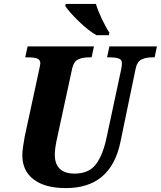

<svg xmlns="http://www.w3.org/2000/svg" viewBox="-20 -951 822 981"><path d="M94 -159Q94 -175 98 -203Q102 -231 106 -252L179 -590Q181 -601 183.5 -612Q186 -623 186 -627Q186 -646 170 -652Q154 -658 121 -658H109L121 -714H460L448 -658H436Q400 -658 378.5 -647Q357 -636 349 -602L273 -251Q260 -194 260 -161Q260 -113 285.5 -88.5Q311 -64 361 -64Q434 -64 470 -111.5Q506 -159 525 -250L599 -596Q603 -618 603 -627Q603 -646 587 -652Q571 -658 538 -658H527L539 -714H782L770 -658H758Q724 -658 702 -646.5Q680 -635 673 -600L595 -224Q546 10 317 10Q210 10 152 -34Q94 -78 94 -159ZM313 -921 316 -931H470Q480 -897 501 -853Q522 -809 539 -784L536 -771H473Q432 -794 382.5 -842Q333 -890 313 -921Z"/></svg>

Font: Noto Serif NarrowExtraBold
Style: Italic
Weight: 800
Width: 4
Italic angle: -12°
Designer: Monotype Design Team
Foundry: Monotype Imaging Inc.
Version: Version 1.001